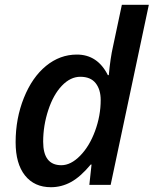

<svg xmlns="http://www.w3.org/2000/svg" viewBox="-20 -780 648 810"><path d="M304.2 -549.8Q391.6 -549.8 435.1 -462.9H439Q445.3 -534.2 457 -585L494.1 -759.8H607.9L446.8 0H356.9L366.2 -85.9H362.8Q319.8 -34.2 279.8 -12.2Q239.7 9.8 194.8 9.8Q125 9.8 85.4 -39.8Q45.9 -89.4 45.9 -180.2Q45.9 -280.3 80.8 -367.2Q115.7 -454.1 174.3 -502Q232.9 -549.8 304.2 -549.8ZM238.8 -83Q278.8 -83 318.1 -123Q357.4 -163.1 381.1 -227.5Q404.8 -292 404.8 -357.9Q404.8 -402.3 383.5 -429.2Q362.3 -456.1 318.8 -456.1Q277.3 -456.1 241.2 -418.5Q205.1 -380.9 183.6 -315.4Q162.1 -250 162.1 -182.1Q162.1 -83 238.8 -83Z"/></svg>

Font: f51947593470240   
Style: Italic
Weight: 600
Italic angle: -12°
Foundry: Ascender Corporation
Version: Version 1.10